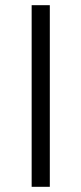

<svg xmlns="http://www.w3.org/2000/svg" viewBox="-20 -720 314 740"><path d="M102 0V-700H172V0Z"/></svg>

Font: Overpass Light
Style: Regular
Weight: 300
Designer: Delve Withrington, Dave Bailey, Thomas Jockin
Foundry: Delve Fonts LLC
Version: Version 4.000; ttfautohint (v1.8.3)